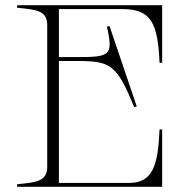

<svg xmlns="http://www.w3.org/2000/svg" viewBox="-20 -720 743 740"><path d="M452 -685C565 -685 588 -628 595 -478H605V-700H46V-690C119 -683 162 -680 162 -623V-77C162 -20 118 -17 46 -10V0H605V-221H595C589 -83 569 -15 478 -15H207V-485H274C405 -485 430 -473 497 -307L507 -310L402 -620L392 -617C418 -504 403 -500 274 -500H207V-685Z"/></svg>

Font: Sprat Thin
Style: Regular
Weight: 100
Designer: Ethan Nakache
Foundry: Collletttivo
Version: Version 2.000;Glyphs 3.2 (3217)